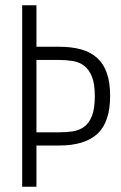

<svg xmlns="http://www.w3.org/2000/svg" viewBox="-20 -707 460 727"><path d="M64 -687V0H118V-687ZM91 -206V-156H204Q301 -156 349 -200.5Q397 -245 397 -344Q397 -395 384.5 -430.5Q372 -466 347.5 -488Q323 -510 287 -520Q251 -530 204 -530H89V-480H204Q231 -480 255.5 -476Q280 -472 298.5 -458Q317 -444 328 -417Q339 -390 339 -343Q339 -295 328 -267.5Q317 -240 298 -226.5Q279 -213 255 -209.5Q231 -206 204 -206Z"/></svg>

Font: Secuela Light
Style: Regular
Weight: 300
Designer: Fernando Haro
Foundry: deFharo
Version: Version 1.708